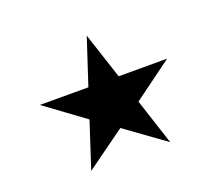

<svg xmlns="http://www.w3.org/2000/svg" viewBox="-94 -838 890 785"><g transform="rotate(-20 350.5 -445.0)"><path d="M244.1 -382.3 178.7 -182.1 350.6 -306.2 522.5 -182.1 457 -382.3 627.4 -507.3H416.5L350.6 -708L284.7 -507.3H73.7Z"/></g></svg>

Font: Samim
Style: Regular
Weight: 400
Foundry: DejaVu fonts team - Redesigned by Saber Rastikerdar
Version: Version 4.0.5